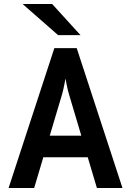

<svg xmlns="http://www.w3.org/2000/svg" viewBox="-20 -941 656 961"><path d="M23 0 252 -700H364L593 0H465L325 -470Q322.5 -478 319.2 -491.5Q316 -505 313 -520Q310 -535 308 -548Q305.5 -535 302.5 -520Q299.5 -505 296.5 -491.5Q293.5 -478 291 -470L151 0ZM171 -154 203 -262H413L445 -154ZM271 -765 93 -921H241L383 -765Z"/></svg>

Font: Overpass Mono Light
Style: Regular
Weight: 300
Monospace: yes
Designer: Delve Withrington, Dave Bailey
Foundry: Delve Fonts LLC
Version: Version 4.000